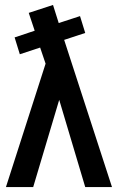

<svg xmlns="http://www.w3.org/2000/svg" viewBox="-20 -755 476 775"><path d="M324 0 219 -352 114 0H4L164 -498L142 -563L60 -536L39 -604L120 -631L96 -703L194 -735L217 -662L303 -690L324 -622L239 -594L432 0Z"/></svg>

Font: Radio Canada Condensed Medium
Style: Regular
Weight: 500
Width: 3
Designer: Charles Daoud, Etienne Aubert Bonn, Alexandre Saumier Demers, Jacques Le Bailly
Foundry: Radio-Canada
Version: Version 2.104; ttfautohint (v1.8.4.7-5d5b);gftools[0.9.28.de